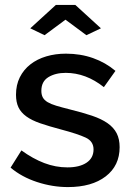

<svg xmlns="http://www.w3.org/2000/svg" viewBox="-20 -750 536 780"><path d="M103 -635 207 -730H286L390 -635L331 -607L246 -670L161 -607ZM256 10Q193 10 130.5 -10.5Q68 -31 23 -69L67 -139Q114 -105 160 -87.5Q206 -70 254 -70Q303 -70 331.5 -89Q360 -108 360 -143Q360 -176 328 -191Q296 -206 228 -224Q179 -237 144 -249Q109 -261 87 -277Q65 -293 55 -314Q45 -335 45 -365Q45 -405 60.5 -436Q76 -467 103.5 -488.5Q131 -510 168 -521Q205 -532 248 -532Q307 -532 358 -514Q409 -496 449 -462L402 -396Q329 -454 247 -454Q205 -454 176.5 -436.5Q148 -419 148 -381Q148 -365 154 -354Q160 -343 173.5 -335Q187 -327 208.5 -320.5Q230 -314 262 -306Q315 -293 353.5 -280Q392 -267 417 -249.5Q442 -232 454 -208.5Q466 -185 466 -152Q466 -77 409.5 -33.5Q353 10 256 10Z"/></svg>

Font: IngvarSans
Style: Regular
Weight: 600
Version: Version 3.000